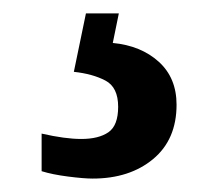

<svg xmlns="http://www.w3.org/2000/svg" viewBox="-20 -29 330 286"><path d="M118 237Q105 237 81.5 234Q58 231 42 226V170Q77 178 101 178Q127 178 141.5 168Q156 158 156 130Q156 101 137 91Q118 81 90 78L108 -9H157L148 35Q190 39 216.5 63Q243 87 243 127Q243 179 208 208Q173 237 118 237Z"/></svg>

Font: Noto Serif Hebrew Condensed
Style: Bold
Weight: 700
Width: 3
Designer: Monotype Design Team
Foundry: Monotype Imaging Inc.
Version: Version 2.004; ttfautohint (v1.8.4.7-5d5b)